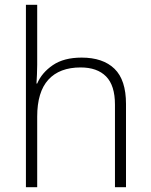

<svg xmlns="http://www.w3.org/2000/svg" viewBox="-20 -780 628 800"><path d="M135 -510Q135 -488 134 -470Q133 -452 132 -432H135Q154 -477 200 -508.5Q246 -540 320 -540Q409 -540 457 -493.5Q505 -447 505 -347V0H459V-344Q459 -424 422 -461.5Q385 -499 316 -499Q228 -499 181.5 -448Q135 -397 135 -294V0H88V-760H135Z"/></svg>

Font: Noto Kufi Arabic ExtraLight
Style: Regular
Weight: 200
Designer: Monotype Design Team, David Williams, Khaled Hosny
Foundry: Google LLC
Version: Version 2.109; ttfautohint (v1.8.4.7-5d5b)